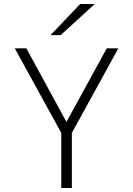

<svg xmlns="http://www.w3.org/2000/svg" viewBox="-20 -942 667 962"><path d="M287 0V-276L54 -700H112L313 -331L515 -700H573L340 -276V0ZM284 -766H233L382 -922H455Z"/></svg>

Font: Transpass ExtraLight
Style: Regular
Weight: 200
Designer: Delve Withrington
Foundry: Delve Fonts
Version: Version 1.001;December 18, 2019;FontCreator 12.0.0.2547 64-b